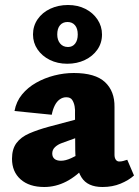

<svg xmlns="http://www.w3.org/2000/svg" viewBox="-20 -734 556 768"><path d="M390 14Q330 14 306 -24.5Q282 -63 281 -132L280 -279Q281 -294 278.5 -308.5Q276 -323 269 -334Q262 -345 245 -345Q231 -345 219 -336.5Q207 -328 199 -312Q191 -296 187 -275L38 -290Q45 -328 68 -356Q91 -384 124.5 -403Q158 -422 197 -432Q236 -442 275 -442Q361 -442 400 -405.5Q439 -369 438 -306V-115Q438 -103 443 -95.5Q448 -88 457 -88Q465 -88 472.5 -90Q480 -92 489 -95L516 -32Q495 -13 462.5 0.5Q430 14 390 14ZM157 14Q97 14 62.5 -16.5Q28 -47 28 -99Q28 -138 46 -162Q64 -186 97.5 -200.5Q131 -215 175 -227L340 -271L344 -204L228 -162Q211 -156 200 -145.5Q189 -135 189 -120Q189 -106 198 -98.5Q207 -91 224 -91Q242 -91 265 -101.5Q288 -112 313 -127L330 -76Q288 -30 245.5 -8Q203 14 157 14ZM249 -479Q210 -479 179 -494.5Q148 -510 130 -536.5Q112 -563 112 -596Q112 -630 130.5 -657Q149 -684 181 -699Q213 -714 252 -714Q291 -714 321.5 -698.5Q352 -683 370 -656Q388 -629 388 -596Q388 -562 369.5 -535.5Q351 -509 319.5 -494Q288 -479 249 -479ZM252 -546Q270 -546 280.5 -559.5Q291 -573 291 -596Q291 -620 280 -633Q269 -646 250 -646Q231 -646 220 -633Q209 -620 209 -596Q209 -574 220.5 -560Q232 -546 252 -546Z"/></svg>

Font: Ysabeau Office Black
Style: Regular
Weight: 900
Designer: Christian Thalmann (Catharsis Fonts)
Version: Version 2.001;gftools[0.9.30]; featfreeze: tnum,lnum,ss02